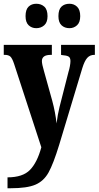

<svg xmlns="http://www.w3.org/2000/svg" viewBox="-22 -775 525 1022"><path d="M18 169Q99 169 137.5 129.5Q176 90 198 9L53 -435Q43 -465 33 -474Q23 -483 3 -483H-2V-536H254V-483H250Q224 -483 212.5 -474.5Q201 -466 201 -450Q201 -434 212 -397L256 -239Q273 -176 279 -118Q285 -166 295 -206L343 -394Q347 -406 350 -422.5Q353 -439 353 -450Q353 -468 343 -474Q333 -480 307 -482L303 -483V-536H483V-483H480Q457 -483 442.5 -467Q428 -451 416 -412L293 -4Q262 97 236.5 143Q211 189 166.5 208Q122 227 35 227H18ZM114 -689Q114 -724 130 -739.5Q146 -755 171 -755Q197 -755 214 -739.5Q231 -724 231 -689Q231 -656 213.5 -640.5Q196 -625 171 -625Q147 -625 130.5 -640.5Q114 -656 114 -689ZM289 -689Q289 -724 305 -739.5Q321 -755 348 -755Q372 -755 388.5 -739Q405 -723 405 -689Q405 -656 388 -640.5Q371 -625 348 -625Q322 -625 305.5 -640.5Q289 -656 289 -689Z"/></svg>

Font: Noto Serif CondExtraBold
Style: Regular
Weight: 800
Width: 3
Designer: Monotype Design Team
Foundry: Monotype Imaging Inc.
Version: Version 1.001